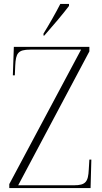

<svg xmlns="http://www.w3.org/2000/svg" viewBox="-20 -951 518 971"><path d="M200 -781V-771H204C244 -816 303 -886 329 -921V-931H285C262 -886 229 -828 200 -781ZM27 0H438L442 -144H432L429 -94C426 -32 414 -14 354 -14H72L432 -691V-714H50L45 -570H55L57 -619C60 -682 71 -700 133 -700H390L27 -20Z"/></svg>

Font: Noto Serif Display SemiCondensed ExtraLight
Style: Regular
Weight: 200
Width: 4
Designer: Monotype Design Team
Foundry: Monotype Imaging Inc.
Version: Version 2.009